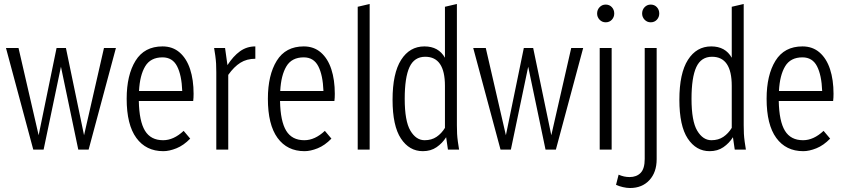

<svg xmlns="http://www.w3.org/2000/svg" viewBox="-20 -751 4247 964"><path d="M10 -510H73L174 -72L264 -510H311L402 -72L502 -510H562L425 0H373L286 -416L199 0H147Z M616 -255Q616 -374 660.5 -446Q705 -518 796 -518Q847 -518 882 -487.5Q917 -457 934.5 -403.5Q952 -350 952 -280Q952 -270 951.5 -261Q951 -252 950 -244H677Q679 -142 708 -94.5Q737 -47 799 -47Q852 -47 902 -94L935 -55Q902 -21 866 -6.5Q830 8 800 8Q713 8 664.5 -58.5Q616 -125 616 -255ZM796 -463Q736 -463 709 -418Q682 -373 678 -294H895Q892 -374 869 -418.5Q846 -463 796 -463Z M1055 -510H1110L1122 -424Q1151 -469 1185 -493.5Q1219 -518 1262 -518V-456Q1219 -456 1187 -436Q1155 -416 1126 -375V0H1066V-388Q1066 -413 1065 -431Q1064 -449 1061 -471Z M1325 -255Q1325 -374 1369.5 -446Q1414 -518 1505 -518Q1556 -518 1591 -487.5Q1626 -457 1643.5 -403.5Q1661 -350 1661 -280Q1661 -270 1660.5 -261Q1660 -252 1659 -244H1386Q1388 -142 1417 -94.5Q1446 -47 1508 -47Q1561 -47 1611 -94L1644 -55Q1611 -21 1575 -6.5Q1539 8 1509 8Q1422 8 1373.5 -58.5Q1325 -125 1325 -255ZM1505 -463Q1445 -463 1418 -418Q1391 -373 1387 -294H1604Q1601 -374 1578 -418.5Q1555 -463 1505 -463Z M1776 0V-717L1836 -731V0Z M1951 -250Q1951 -383 1994 -450.5Q2037 -518 2111 -518Q2182 -518 2214 -461V-717L2274 -731V-122Q2274 -97 2275 -79Q2276 -61 2279 -39L2285 0H2229L2220 -62Q2201 -32 2172 -12Q2143 8 2103 8Q2035 8 1993 -55.5Q1951 -119 1951 -250ZM2012 -255Q2012 -143 2040.5 -95Q2069 -47 2112 -47Q2147 -47 2172 -64Q2197 -81 2214 -109V-320Q2214 -466 2115 -466Q2060 -466 2036 -414Q2012 -362 2012 -255Z M2356 -510H2419L2520 -72L2610 -510H2657L2748 -72L2848 -510H2908L2771 0H2719L2632 -416L2545 0H2493Z M2978 -683Q2978 -702 2990.5 -715Q3003 -728 3021 -728Q3040 -728 3052 -715Q3064 -702 3064 -683Q3064 -665 3052 -652Q3040 -639 3021 -639Q3003 -639 2990.5 -652Q2978 -665 2978 -683ZM2991 0V-510H3051V0Z M3204 -683Q3204 -702 3216.5 -715Q3229 -728 3247 -728Q3266 -728 3278 -715Q3290 -702 3290 -683Q3290 -665 3278 -652Q3266 -639 3247 -639Q3229 -639 3216.5 -652Q3204 -665 3204 -683ZM3073 177 3086 126Q3113 138 3141 138Q3176 138 3196.5 117Q3217 96 3217 47V-510H3277V48Q3277 114 3240.5 153.5Q3204 193 3143 193Q3127 193 3107.5 188.5Q3088 184 3073 177Z M3391 -250Q3391 -383 3434 -450.5Q3477 -518 3551 -518Q3622 -518 3654 -461V-717L3714 -731V-122Q3714 -97 3715 -79Q3716 -61 3719 -39L3725 0H3669L3660 -62Q3641 -32 3612 -12Q3583 8 3543 8Q3475 8 3433 -55.5Q3391 -119 3391 -250ZM3452 -255Q3452 -143 3480.5 -95Q3509 -47 3552 -47Q3587 -47 3612 -64Q3637 -81 3654 -109V-320Q3654 -466 3555 -466Q3500 -466 3476 -414Q3452 -362 3452 -255Z M3829 -255Q3829 -374 3873.5 -446Q3918 -518 4009 -518Q4060 -518 4095 -487.5Q4130 -457 4147.5 -403.5Q4165 -350 4165 -280Q4165 -270 4164.5 -261Q4164 -252 4163 -244H3890Q3892 -142 3921 -94.5Q3950 -47 4012 -47Q4065 -47 4115 -94L4148 -55Q4115 -21 4079 -6.5Q4043 8 4013 8Q3926 8 3877.5 -58.5Q3829 -125 3829 -255ZM4009 -463Q3949 -463 3922 -418Q3895 -373 3891 -294H4108Q4105 -374 4082 -418.5Q4059 -463 4009 -463Z"/></svg>

Font: Radio Canada Condensed Light
Style: Regular
Weight: 300
Width: 3
Designer: Charles Daoud, Etienne Aubert Bonn, Alexandre Saumier Demers, Jacques Le Bailly
Foundry: Radio-Canada
Version: Version 2.104; ttfautohint (v1.8.4.7-5d5b);gftools[0.9.28.de